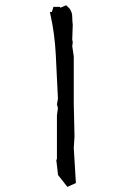

<svg xmlns="http://www.w3.org/2000/svg" viewBox="-20 -725 540 746"><path d="M201.2 -276.9 205.1 -305.2 201.2 -319.8 205.1 -341.3Q201.2 -428.7 196.8 -512.2Q192.4 -595.7 175.8 -668.9L173.8 -678.7H181.6L187.5 -698.2H211.9L215.3 -695.3L237.3 -704.6L250.5 -691.4Q260.7 -677.2 260.7 -659.2Q260.7 -644 262.7 -628.4L260.7 -571.8L262.7 -560.5L260.7 -545.9L266.6 -506.3V-323.2L269.5 -194.3L266.6 -150.4L274.9 -13.7L241.7 1L205.6 -44.9L198.7 -103.5L201.2 -106.9Z"/></svg>

Font: Bakudai
Style: Bold
Weight: 700
Version: Version 1.48